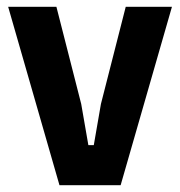

<svg xmlns="http://www.w3.org/2000/svg" viewBox="-20 -545 530 565"><path d="M155 0 4 -525H146L219 -239L240 -118H256L277 -239L350 -525H486L335 0Z"/></svg>

Font: IBM Plex Sans Cond
Style: Bold
Weight: 700
Width: 3
Designer: Mike Abbink, Paul van der Laan, Pieter van Rosmalen
Foundry: Bold Monday
Version: Version 1.3